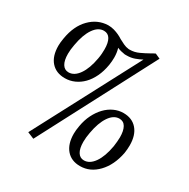

<svg xmlns="http://www.w3.org/2000/svg" viewBox="-164 -863 1012 1028"><g transform="rotate(30 342.0 -349.5)"><path d="M544 -696 173 13 132 -4 472 -649Q453 -639 431 -631Q409 -623 382 -623H371Q358 -625 346 -628Q334 -631 323 -636Q331 -610 331 -580Q331 -569 330 -556.5Q329 -544 327 -531V-532Q320 -490 304 -456.5Q288 -423 265.5 -400Q243 -377 215 -364.5Q187 -352 156 -352Q102 -352 71 -387Q40 -422 40 -486Q40 -506 45 -534Q59 -617 106 -664.5Q153 -712 217 -714Q236 -714 254 -709Q271 -704 285 -697.5Q299 -691 311 -683Q326 -675 341.5 -667.5Q357 -660 375 -658H382Q410 -658 437 -670.5Q464 -683 485 -695Q498 -703 513 -710ZM523 -348Q577 -348 607.5 -312.5Q638 -277 638 -214Q638 -203 637 -190.5Q636 -178 634 -165Q618 -83 571 -34Q524 15 462 15Q408 15 377.5 -20.5Q347 -56 347 -119Q347 -140 352 -168Q359 -209 375.5 -242Q392 -275 414.5 -298.5Q437 -322 465 -335Q493 -348 523 -348ZM566 -168Q568 -184 569.5 -198Q571 -212 571 -225Q571 -266 558 -288.5Q545 -311 519 -311Q484 -311 457.5 -272Q431 -233 419 -165Q413 -133 413 -107Q413 -66 426.5 -44Q440 -22 465 -22Q500 -22 527 -60.5Q554 -99 566 -168ZM259 -534Q262 -551 263 -565Q264 -579 264 -592Q264 -633 251 -655Q238 -677 212 -677Q177 -677 150.5 -638.5Q124 -600 112 -531Q106 -499 106 -474Q106 -433 119.5 -411Q133 -389 158 -389Q193 -389 220 -427.5Q247 -466 259 -534Z"/></g></svg>

Font: Constantine
Style: Regular
Weight: 400
Designer: Dukom Design
Version: Version 1.001;PS 001.001;hotconv 1.0.56;makeotf.lib2.0.21325